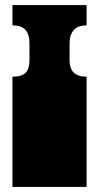

<svg xmlns="http://www.w3.org/2000/svg" viewBox="-20 -736 390 756"><path d="M29 -171V-172Q29 -185 29 -191Q29 -197 29 -209V-260Q29 -269 29 -273.5Q29 -278 29 -282.5Q29 -287 29 -296V-297Q29 -310 29 -316Q29 -322 29 -334V-434Q66 -434 81 -449.5Q96 -465 96 -498V-567Q96 -600 80.5 -618Q65 -636 29 -636V-716H321V-636Q286 -636 270 -617Q254 -598 254 -567V-498Q254 -434 321 -434V0H29V-135Q29 -144 29 -148.5Q29 -153 29 -157.5Q29 -162 29 -171Z"/></svg>

Font: Danfo
Style: Regular
Weight: 400
Version: Version 1.000;Glyphs 3.2 (3236)